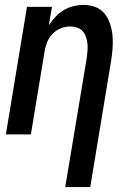

<svg xmlns="http://www.w3.org/2000/svg" viewBox="-20 -548 540 783"><path d="M246 215 334 -313Q336 -327 337 -342Q338 -357 336.5 -371Q335 -385 330.5 -398Q326 -411 317 -421Q308 -431 294.5 -435.5Q281 -440 266 -440Q247 -440 228 -432.5Q209 -425 194.5 -410Q180 -395 172.5 -376.5Q165 -358 162 -339L106 0H4L90 -520H192L179 -445Q191 -463 206.5 -479.5Q222 -496 240.5 -507Q259 -518 280 -523Q301 -528 321 -528Q347 -528 370 -519Q393 -510 407.5 -491Q422 -472 429.5 -448.5Q437 -425 439 -400.5Q441 -376 439 -350Q437 -324 433 -299L348 215Z"/></svg>

Font: Iosevka SS04 Semibold
Style: Italic
Weight: 600
Italic angle: -9°
Monospace: yes
Designer: Belleve Invis
Foundry: Belleve Invis
Version: Version 19.0.0; ttfautohint (v1.8.4)